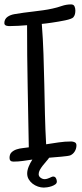

<svg xmlns="http://www.w3.org/2000/svg" viewBox="-23 -726 368 866"><path d="M233.4 92.8Q233.4 100.6 226.3 105.7Q219.2 110.8 209.7 114Q200.2 117.2 190.4 118.7Q180.7 120.1 174.8 120.1Q161.6 120.1 148.2 115.5Q134.8 110.8 124 102.5Q113.3 94.2 106.4 82.5Q99.6 70.8 99.6 56.6Q99.6 42.5 106.2 25.9Q112.8 9.3 123 -6.3Q102.1 -3.4 80.8 -0.2Q59.6 2.9 37.6 2.9Q20 2.9 20 -13.7Q20 -30.3 29.3 -39.1Q38.6 -47.9 51.8 -52.2Q64.9 -56.6 80.1 -58.1Q95.2 -59.6 106.9 -61.5Q104.5 -200.2 101.8 -336.9Q99.1 -473.6 99.1 -612.3Q79.1 -610.8 60.1 -609.6Q41 -608.4 22 -608.4Q18.1 -608.4 13.7 -608.6Q9.3 -608.9 5.6 -610.1Q2 -611.3 -0.7 -614Q-3.4 -616.7 -3.4 -622.1Q-3.4 -631.3 0.5 -638.4Q4.4 -645.5 11 -650.1Q17.6 -654.8 25.4 -657.7Q33.2 -660.6 41.5 -662.1Q62.5 -666 84.2 -668.7Q106 -671.4 127.7 -674.1Q149.4 -676.8 171.1 -679.7Q192.9 -682.6 214.4 -687.5Q234.9 -691.9 255.4 -699Q275.9 -706.1 297.4 -706.1Q309.1 -706.1 313 -697.5Q316.9 -689 316.9 -678.7Q316.9 -670.4 315.2 -662.8Q313.5 -655.3 308.1 -648.4Q305.2 -644.5 295.2 -640.9Q285.2 -637.2 271.2 -634.3Q257.3 -631.3 241.5 -628.7Q225.6 -626 210.7 -623.8Q195.8 -621.6 183.6 -620.1Q171.4 -618.7 165.5 -618.2Q170.9 -550.3 173.1 -482.4Q175.3 -414.6 176.8 -346.7Q178.2 -278.8 179.7 -210.9Q181.2 -143.1 185.1 -75.2Q212.9 -79.6 241.2 -83.7Q269.5 -87.9 298.3 -87.9Q306.6 -87.9 314.2 -84.2Q321.8 -80.6 321.8 -70.3Q321.8 -56.2 314.5 -43.7Q307.1 -31.2 294.4 -25.4Q291 -23.9 279.5 -22.2Q268.1 -20.5 253.7 -19.3Q239.3 -18.1 224.1 -16.8Q209 -15.6 198.7 -14.6Q193.4 -6.8 185.3 2.2Q177.2 11.2 169.7 21Q162.1 30.8 156.7 40.5Q151.4 50.3 151.4 59.6Q151.4 69.3 160.2 75.7Q168.9 82 177.7 82Q184.1 82 189.7 80.3Q195.3 78.6 200.2 76.4Q205.1 74.2 209.2 72.3Q213.4 70.3 216.8 70.3Q225.6 70.3 229.5 77.9Q233.4 85.4 233.4 92.8Z"/></svg>

Font: Just Another Hand
Style: Regular
Weight: 400
Designer: Astigmatic (AOETI)
Foundry: Astigmatic (AOETI)
Version: Version 1.001